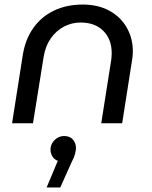

<svg xmlns="http://www.w3.org/2000/svg" viewBox="-20 -542 670 844"><path d="M33 0 80 -299Q91 -369 126.5 -419Q162 -469 217.5 -495.5Q273 -522 344 -522Q411 -522 460.5 -495Q510 -468 537 -421Q564 -374 564 -316Q564 -306 563 -295.5Q562 -285 560 -274L517 0H425L469 -279Q470 -287 470.5 -294.5Q471 -302 471 -309Q471 -369 434.5 -406Q398 -443 334 -443Q296 -443 262 -425.5Q228 -408 204 -374.5Q180 -341 172 -293L125 0ZM185 282 234 165Q218 159 210 145Q202 131 202 116Q202 99 210.5 85.5Q219 72 232.5 64Q246 56 262 56Q288 56 301 72Q314 88 314 109Q314 118 310 134Q306 150 297 166L245 282Z"/></svg>

Font: MuseoModerno
Style: Italic
Weight: 400
Italic angle: -9°
Designer: Pablo Cosgaya, Héctor Gatti, Marcela Romero, and the Authors of The MuseoModerno Project.
Foundry: Omnibus-Type Team
Version: Version 1.003